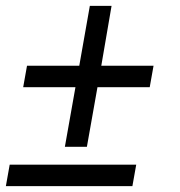

<svg xmlns="http://www.w3.org/2000/svg" viewBox="-21 -642 614 654"><path d="M200 -142 236 -345H58L71 -418H249L285 -622H359L324 -418H502L489 -345H311L275 -142ZM-1 -8 12 -81H443L430 -8Z"/></svg>

Font: Archivo SemiCondensed
Style: Italic
Weight: 400
Width: 4
Italic angle: -10°
Designer: Hector Gatti
Foundry: Omnibus-Type
Version: Version 2.001